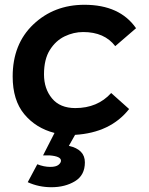

<svg xmlns="http://www.w3.org/2000/svg" viewBox="-20 -559 623 803"><path d="M195 224Q142 224 96 203L136 128Q164 139 190 139Q214 139 224.5 130.5Q235 122 235 113Q235 95 189 91H160L208 -3Q130 -23 81.5 -81.5Q33 -140 33 -239Q33 -375 119.5 -457Q206 -539 333 -539Q481 -539 549 -441L462 -366Q417 -425 328 -425Q288 -425 250.5 -407Q213 -389 188.5 -350Q164 -311 164 -248Q164 -188 197.5 -147.5Q231 -107 295 -107Q388 -107 445 -170L520 -103Q442 -4 294 5L268 51Q335 66 335 120Q335 174 293.5 199Q252 224 195 224Z"/></svg>

Font: Argentum Sans Medium
Style: Italic
Weight: 500
Italic angle: -11°
Designer: Julieta Ulanovsky (font), Cristiano Sobral (main changes and remaster)
Foundry: Julieta Ulanovsky (font), Cristiano Sobral (main changes and remaster)
Version: Version 2.007;June 15, 2022;FontCreator 14.0.0.2814 64-bit; 